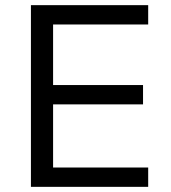

<svg xmlns="http://www.w3.org/2000/svg" viewBox="-20 -725 664 745"><path d="M100 0V-705H555V-630H186V-395H535V-320H186V-75H555V0Z"/></svg>

Font: Nunito Sans 9pt
Style: Regular
Weight: 400
Version: Version 3.101;gftools[0.9.27]